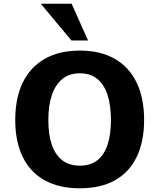

<svg xmlns="http://www.w3.org/2000/svg" viewBox="-20 -990 847 1020"><path d="M404.3 10.3Q293.5 10.3 216.8 -32.5Q140.1 -75.2 100.6 -156.5Q61 -237.8 61 -352.5Q61 -468.8 100.8 -551Q140.6 -633.3 217.3 -677.2Q293.9 -721.2 404.3 -721.2Q514.2 -721.2 590.3 -677.2Q666.5 -633.3 706.1 -550.8Q745.6 -468.3 745.6 -353Q745.6 -238.3 706.5 -157Q667.5 -75.7 591.6 -32.7Q515.6 10.3 404.3 10.3ZM404.3 -109.9Q460.9 -109.9 497.3 -138.7Q533.7 -167.5 551.5 -221.7Q569.3 -275.9 569.3 -352.1Q569.3 -429.2 551.5 -484.9Q533.7 -540.5 497.1 -570.6Q460.4 -600.6 404.3 -600.6Q348.6 -600.6 311.5 -570.6Q274.4 -540.5 255.6 -485.1Q236.8 -429.7 236.8 -352.1Q236.8 -275.9 255.1 -221.7Q273.4 -167.5 310.5 -138.7Q347.7 -109.9 404.3 -109.9ZM359.4 -774.9 196.8 -970.2H360.4L447.8 -774.9Z"/></svg>

Font: Comme
Style: Bold
Weight: 700
Version: Version 1.000;gftools[0.9.27]